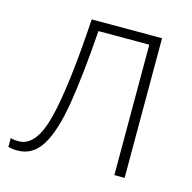

<svg xmlns="http://www.w3.org/2000/svg" viewBox="-85 -615 705 704"><g transform="rotate(15 268.0 -262.5)"><path d="M446 0H407V-495H214Q202 -327 184 -216.5Q166 -106 132.5 -50.5Q99 5 40 5Q27 5 18.5 3.5Q10 2 5 1V-33Q15 -29 36 -29Q102 -29 132.5 -150.5Q163 -272 179 -530H446Z"/></g></svg>

Font: Noto Sans ExtraLight
Style: Regular
Weight: 200
Designer: Monotype Design Team
Foundry: Monotype Imaging Inc.
Version: Version 2.007